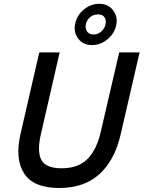

<svg xmlns="http://www.w3.org/2000/svg" viewBox="-20 -960 740 990"><path d="M454.6 -727.5Q407.2 -727.5 382.1 -762.5Q356.9 -797.4 369.1 -843.8Q379.9 -885.7 415 -913.1Q450.2 -940.4 491.2 -940.4Q538.6 -940.4 564.2 -905.5Q589.8 -870.6 578.1 -825.2Q567.4 -783.7 532 -755.6Q496.6 -727.5 454.6 -727.5ZM462.4 -782.2Q487.8 -782.2 506.1 -801.3Q524.4 -820.3 525.4 -844.7Q526.4 -863.3 516.1 -874.5Q505.9 -885.7 485.4 -885.7Q458 -885.7 440.2 -867.4Q422.4 -849.1 421.4 -825.7Q420.4 -807.1 431.2 -794.7Q441.9 -782.2 462.4 -782.2ZM285.2 9.3Q153.3 9.3 104.7 -65.2Q56.2 -139.6 85.9 -270L182.6 -689.9H287.6L191.9 -272.9Q169.9 -180.2 192.9 -136.2Q215.8 -92.3 297.9 -92.3Q383.3 -92.3 431.2 -140.4Q479 -188.5 500 -282.2L594.7 -689.9H699.7L602.1 -266.6Q571.3 -133.3 492.7 -62Q414.1 9.3 285.2 9.3Z"/></svg>

Font: HK Grotesk SmBold Legacy Italic
Style: Regular
Weight: 600
Italic angle: -13°
Designer: Alfredo Marco Pradil
Foundry: Hanken Design Co.
Version: Version 2.022;PS 002.022;hotconv 1.0.88;makeotf.lib2.5.64775